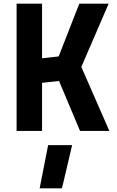

<svg xmlns="http://www.w3.org/2000/svg" viewBox="-20 -710 633 1041"><path d="M414 0H573L421 -347L569 -690H410L298 -404L208 -394V-690H70V0H208V-261L300 -271ZM195 311H316L371 77H241Z"/></svg>

Font: TitilliumText22L
Style: 999 wt
Weight: 900
Designer: Campivisivi
Foundry: Campivisivi
Version: 1.000